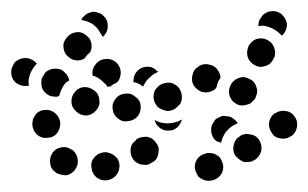

<svg xmlns="http://www.w3.org/2000/svg" viewBox="-45 -300 552 344"><path d="M353 -10Q351 -15 348 -19Q344 -22 340 -24Q335 -26 330 -26Q325 -26 321 -24H320Q310 -20 306 -11Q302 -1 306 8Q308 13 311 17Q315 20 319 22Q324 24 329 24Q334 24 339 22Q349 18 353 9Q357 -1 353 -10ZM169 -6Q168 -11 166 -15Q163 -19 159 -22Q155 -25 150 -26Q146 -28 141 -27H140Q135 -26 131 -24Q126 -21 123 -17Q120 -13 119 -9Q118 -4 119 1Q120 11 128 18Q136 24 147 23Q158 21 164 13Q170 5 169 -6ZM74 14Q79 13 83 10Q88 7 90 3Q96 -5 94 -16Q92 -26 84 -32H83Q75 -38 65 -36Q54 -34 49 -26Q43 -17 45 -7Q46 3 55 9L56 10Q60 12 65 13Q69 14 74 14ZM234 -45Q231 -49 227 -52Q223 -54 218 -55Q213 -55 208 -54Q203 -53 199 -50V-49Q190 -43 189 -33Q188 -22 194 -14Q197 -10 201 -8Q206 -5 211 -5Q216 -4 220 -5Q225 -7 229 -10H230Q238 -16 239 -27Q241 -37 234 -45ZM420 -48Q418 -52 414 -55Q410 -58 405 -59Q400 -60 395 -60Q390 -59 386 -57L385 -56Q376 -51 374 -41Q371 -31 376 -22Q379 -18 383 -15Q387 -12 391 -10Q396 -9 401 -10Q406 -10 410 -13H411Q420 -19 423 -29Q425 -39 420 -48ZM334 -61Q332 -69 335 -77L336 -78Q338 -82 341 -86Q345 -89 350 -91Q354 -93 359 -92Q364 -92 369 -90Q373 -88 376 -85Q379 -83 381 -79Q377 -78 375 -76H374Q366 -71 360 -64Q354 -56 352 -47Q351 -45 351 -44Q350 -44 349 -45Q346 -46 343 -47Q336 -52 334 -61ZM483 -91Q477 -100 467 -101Q457 -103 448 -97H447Q439 -91 437 -80Q436 -70 442 -62Q447 -53 458 -52Q468 -50 476 -56H477Q485 -62 487 -72Q489 -83 483 -91ZM39 -53Q50 -53 57 -61Q63 -69 63 -79V-80Q62 -90 54 -97Q46 -104 36 -103Q31 -103 27 -101Q22 -99 19 -95Q16 -91 14 -86Q13 -82 13 -77V-76Q14 -66 21 -59Q29 -52 39 -53ZM255 -66Q247 -66 240 -72Q234 -77 232 -85Q234 -84 236 -83Q245 -79 255 -79Q264 -79 272 -82H273Q277 -84 281 -86Q280 -82 278 -79Q276 -75 273 -72Q269 -69 265 -67Q260 -66 255 -66ZM207 -111Q206 -121 197 -127Q189 -134 179 -132H178Q168 -131 162 -123Q155 -114 157 -104Q158 -94 166 -88Q174 -81 184 -83H185Q195 -84 202 -92Q208 -100 207 -111ZM127 -102Q130 -105 132 -110Q134 -115 133 -120Q133 -125 131 -129Q129 -134 125 -137Q121 -140 117 -142Q112 -144 107 -144Q102 -144 98 -142Q93 -140 90 -136Q83 -129 83 -118Q83 -108 91 -101Q91 -100 92 -100Q99 -93 110 -93Q120 -94 127 -102ZM265 -103Q269 -105 273 -109Q277 -112 279 -116Q281 -121 281 -126Q281 -131 279 -136Q276 -145 266 -150Q257 -154 247 -150H246Q237 -146 232 -137Q228 -127 232 -117Q234 -113 237 -109Q240 -106 245 -104Q250 -102 255 -101Q259 -101 264 -103ZM368 -147Q363 -137 367 -127Q370 -118 380 -113Q384 -111 389 -111Q394 -111 399 -113Q404 -114 407 -118Q411 -121 413 -125V-126Q418 -136 414 -145Q411 -155 401 -159Q397 -161 392 -162Q387 -162 382 -160Q377 -158 374 -155Q370 -152 368 -147ZM30 -143Q29 -148 29 -153Q29 -158 31 -162L32 -163Q34 -167 37 -171Q41 -174 46 -176Q50 -177 55 -177Q60 -177 65 -175Q70 -172 74 -167Q78 -162 79 -156Q76 -154 73 -152Q67 -145 64 -137Q62 -132 61 -128Q57 -126 52 -127Q47 -127 43 -129Q39 -131 35 -135Q32 -138 30 -143ZM349 -167Q348 -170 346 -173Q341 -182 331 -184Q321 -187 312 -182L311 -181Q302 -176 300 -166Q297 -156 302 -147Q308 -138 318 -135Q328 -133 337 -138Q339 -139 341 -141Q342 -142 343 -144Q344 -150 347 -156L348 -157Q349 -159 350 -161Q350 -164 349 -167ZM151 -145Q150 -145 149 -145Q149 -144 148 -144Q145 -149 140 -153Q134 -159 126 -163Q124 -164 121 -164Q121 -164 121 -164Q121 -165 121 -165Q119 -175 125 -183Q131 -192 141 -194H142Q152 -196 161 -190Q169 -184 171 -174Q172 -168 170 -162Q169 -156 164 -152Q161 -150 158 -149Q155 -147 153 -145Q152 -145 152 -145Q152 -145 151 -145ZM195 -162Q196 -166 198 -169Q204 -178 214 -180Q225 -182 233 -176L234 -175Q235 -174 236 -173Q238 -172 239 -171H238Q230 -168 223 -161Q216 -155 212 -146Q212 -145 211 -145Q211 -145 211 -145Q204 -151 194 -153Q194 -158 195 -162ZM12 -193Q7 -196 1 -196H0Q-5 -196 -10 -194Q-14 -192 -18 -189Q-21 -185 -23 -180Q-25 -176 -25 -171Q-25 -160 -18 -153Q-10 -146 0 -146H1Q2 -146 4 -146Q5 -146 7 -147Q6 -151 6 -154Q7 -164 11 -172Q15 -180 21 -186Q17 -191 12 -193ZM412 -183Q421 -178 431 -182Q441 -185 445 -195L446 -196Q450 -205 446 -215Q443 -224 433 -229Q424 -233 414 -230Q405 -226 400 -217V-216Q396 -207 399 -197Q403 -187 412 -183ZM69 -213Q68 -218 69 -223Q71 -228 74 -232Q80 -240 90 -242Q101 -244 109 -237Q113 -234 116 -230Q118 -226 119 -221Q119 -217 119 -214Q118 -210 117 -207Q111 -202 107 -196Q106 -195 106 -195Q99 -191 92 -192Q85 -192 79 -197Q75 -200 72 -204Q70 -208 69 -213ZM104 -270H105Q108 -274 112 -276Q117 -278 122 -279Q127 -279 131 -277Q136 -276 140 -272Q148 -265 148 -255Q149 -245 142 -237V-236Q141 -236 140 -235Q140 -234 139 -234Q137 -238 134 -242Q130 -250 122 -256Q115 -261 106 -263Q103 -264 101 -264Q101 -266 102 -267Q103 -268 104 -270ZM457 -239Q459 -237 460 -236Q461 -237 461 -237Q462 -238 463 -239Q470 -248 469 -258Q467 -268 459 -275Q451 -281 441 -280Q431 -279 424 -271V-270Q421 -267 419 -262Q418 -258 418 -253Q422 -254 426 -254Q435 -253 443 -249Q451 -245 457 -239Z"/></svg>

Font: FRB American Cursive Guidelines Arrows Dotted Black
Style: Bold Italic
Weight: 900
Italic angle: -25°
Version: Version 2.0;Modular Font Editor K font №1